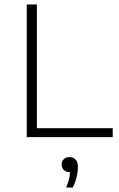

<svg xmlns="http://www.w3.org/2000/svg" viewBox="-20 -615 535 861"><path d="M100 0V-595H145.5V-40H485.5V0ZM277 226Q288 198.5 291.5 178.2Q295 158 295 139.5L299.5 157H293Q276.5 157 266.5 147.5Q256.5 138 256.5 123Q256.5 108 266 98.8Q275.5 89.5 291 89.5Q309 89.5 319.2 100.8Q329.5 112 329.5 135.5Q329.5 154 323.8 178.2Q318 202.5 306 226Z"/></svg>

Font: Encode Sans SC SemiExpanded ExtraLight
Style: Regular
Weight: 250
Width: 6
Designer: Multiple Designers
Foundry: Impallari Type
Version: Version 3.002